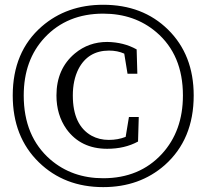

<svg xmlns="http://www.w3.org/2000/svg" viewBox="-20 -766 861 802"><path d="M504.9 -194.3 518.6 -277.3H559.6L556.6 -174.8Q501 -144.5 427.7 -144.5Q317.4 -144.5 257.8 -226.6Q215.8 -286.1 215.8 -367.2Q215.8 -478.5 293 -543Q350.6 -590.8 427.7 -590.8Q497.1 -589.8 550.8 -559.6L553.7 -458H512.7L499 -542Q470.7 -554.7 435.5 -554.7Q347.7 -554.7 307.6 -477.5Q284.2 -430.7 284.2 -367.2Q284.2 -243.2 362.3 -199.2Q394.5 -181.6 434.6 -181.6Q472.7 -181.6 504.9 -194.3ZM411.1 -21.5Q562.5 -21.5 656.2 -123Q744.1 -218.8 744.1 -367.2Q744.1 -537.1 632.8 -631.8Q542 -709 411.1 -709Q260.7 -709 167 -609.4Q79.1 -515.6 79.1 -367.2Q79.1 -196.3 190.4 -99.6Q281.2 -21.5 411.1 -21.5ZM411.1 -746.1Q576.2 -746.1 681.6 -642.6Q789.1 -537.1 789.1 -367.2Q789.1 -183.6 668 -76.2Q563.5 15.6 411.1 15.6Q249 15.6 142.6 -87.9Q33.2 -194.3 33.2 -367.2Q33.2 -549.8 154.3 -655.3Q258.8 -746.1 411.1 -746.1Z"/></svg>

Font: GenYoMin JP Regular
Style: Regular
Weight: 400
Version: Version 1.001;PS 1;hotconv 16.6.51;makeotf.lib2.5.65220 DEVE